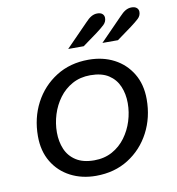

<svg xmlns="http://www.w3.org/2000/svg" viewBox="-81 -778 793 862"><g transform="rotate(-10 316.0 -346.5)"><path d="M288.1 12Q223.7 12 172.3 -14.7Q120.9 -41.4 91.1 -91Q61.4 -140.5 61.4 -208Q61.4 -291.4 96.9 -359.1Q132.5 -426.8 196.3 -467.1Q260 -507.4 344.4 -507.4Q409.8 -507.4 460.7 -480.7Q511.6 -454 541.4 -404.6Q571.2 -355.2 571.2 -287.4Q571.2 -204.3 535.6 -136.4Q500.1 -68.6 436.4 -28.3Q372.8 12 288.1 12ZM292.3 -58Q338.7 -58 374.7 -77.8Q410.6 -97.6 435 -130.7Q459.4 -163.8 471.9 -203.8Q484.4 -243.9 484.4 -285.1Q484.4 -327.1 469.7 -361.6Q455.1 -396.2 423.5 -416.8Q391.9 -437.4 340.3 -437.4Q294.1 -437.4 258 -417.6Q222 -397.8 197.6 -364.7Q173.1 -331.6 160.7 -291.6Q148.2 -251.5 148.2 -210.3Q148.2 -168.4 162.8 -133.8Q177.4 -99.2 209.6 -78.6Q241.7 -58 292.3 -58ZM263.3 -570.7 363.9 -673.7Q378.7 -690 391.9 -697.6Q405 -705.1 419.2 -705.1Q434.7 -705.1 442.6 -697.9Q450.5 -690.6 450.5 -679.5Q450.5 -662 437.5 -649.4Q424.4 -636.9 401.3 -619.6L334.1 -570.7ZM419.3 -570.7 519.8 -673.7Q534.7 -690 547.8 -697.6Q560.9 -705.1 575.2 -705.1Q590.7 -705.1 599 -697.9Q607.2 -690.6 607.2 -679.5Q607.2 -662 593.8 -649.4Q580.4 -636.9 557.2 -619.6L490.1 -570.7Z"/></g></svg>

Font: Atkinson Hyperlegible Mono ExtraLight
Style: Italic
Weight: 200
Italic angle: -12°
Monospace: yes
Designer: Elliott Scott, Megan Eiswerth, Linus Boman, Theodore Petrosky, Letters from Sweden
Foundry: Applied Design Works, Letters from Sweden
Version: Version 2.001